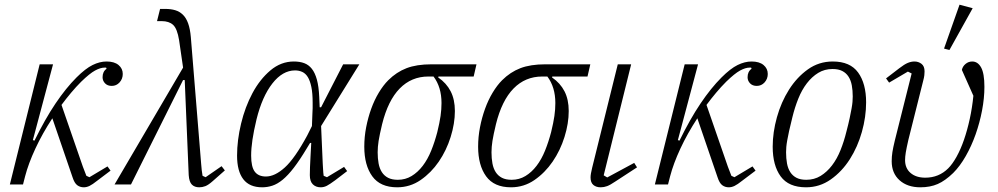

<svg xmlns="http://www.w3.org/2000/svg" viewBox="-20 -786 4250 818"><path d="M149 -512H206L120 -189L127 -187Q172 -279 216.5 -345Q261 -411 306 -456Q344 -494 374.5 -509Q405 -524 434 -524Q467 -524 485 -509Q503 -494 503 -471Q503 -450 489.5 -435Q476 -420 456 -420Q438 -420 427.5 -431Q417 -442 417 -457Q417 -481 434 -493L432 -498H426Q408 -498 385 -485.5Q362 -473 326 -438Q304 -416 283 -391Q262 -366 242 -339L333 -76L348 -37L361 -31L438 -77L451 -59L394 -16Q374 0 361.5 6Q349 12 337 12Q321 12 309 3Q297 -6 289 -31L203 -282Q161 -218 131 -153.5Q101 -89 87 -35L78 0H22Z M760 -498 743 -615Q735 -664 717.5 -680Q700 -696 669 -696H649L662 -748H684Q708 -748 726.5 -742.5Q745 -737 759 -723.5Q773 -710 781.5 -686.5Q790 -663 793 -628L837 -88Q839 -59 843 -37L856 -31L924 -78L938 -60L887 -15Q868 2 855 7Q842 12 829 12Q809 12 797.5 0.5Q786 -11 784 -40L767 -445H760L538 0H468Z M1348 -249 1355 -89Q1356 -77 1356.5 -64Q1357 -51 1359 -37L1373 -31L1446 -75L1459 -57L1408 -18Q1385 -1 1372.5 5.5Q1360 12 1346 12Q1326 12 1313 -0.5Q1300 -13 1300 -40Q1300 -68 1303 -121L1306 -177H1301L1287 -154Q1257 -104 1232 -71.5Q1207 -39 1184.5 -20.5Q1162 -2 1140.5 5Q1119 12 1097 12Q1043 12 1016.5 -22.5Q990 -57 990 -123Q990 -188 1007 -259Q1024 -330 1055.5 -389Q1087 -448 1132 -486Q1177 -524 1232 -524Q1257 -524 1276 -517Q1295 -510 1308.5 -493Q1322 -476 1330 -447Q1338 -418 1340 -374L1342 -329H1348L1442 -512H1511ZM1113 -34Q1151 -34 1193.5 -72.5Q1236 -111 1289 -209L1309 -249L1311 -302Q1312 -313 1312 -325Q1312 -337 1312 -349Q1312 -389 1306.5 -415.5Q1301 -442 1291.5 -457.5Q1282 -473 1268 -479.5Q1254 -486 1237 -486Q1184 -486 1140.5 -430.5Q1097 -375 1073 -278Q1061 -228 1055.5 -190.5Q1050 -153 1050 -123Q1050 -75 1065.5 -54.5Q1081 -34 1113 -34Z M1848 -460 1847 -456Q1882 -432 1900 -397Q1918 -362 1918 -313Q1918 -260 1900 -202.5Q1882 -145 1849.5 -97.5Q1817 -50 1772 -19Q1727 12 1672 12Q1600 12 1566 -35Q1532 -82 1532 -161Q1532 -203 1540 -244Q1548 -285 1561.5 -322.5Q1575 -360 1594 -391.5Q1613 -423 1634 -444Q1669 -479 1712 -495.5Q1755 -512 1818 -512H2010L1998 -460ZM1675 -20Q1707 -20 1733.5 -36Q1760 -52 1781 -79.5Q1802 -107 1817 -144Q1832 -181 1843 -223Q1853 -264 1857 -292Q1861 -320 1861 -347Q1861 -415 1827 -460H1805Q1733 -460 1683 -409Q1633 -358 1608 -257Q1597 -211 1593 -185.5Q1589 -160 1589 -137Q1589 -111 1593 -89.5Q1597 -68 1607 -52.5Q1617 -37 1633.5 -28.5Q1650 -20 1675 -20Z M2333 -460 2332 -456Q2367 -432 2385 -397Q2403 -362 2403 -313Q2403 -260 2385 -202.5Q2367 -145 2334.5 -97.5Q2302 -50 2257 -19Q2212 12 2157 12Q2085 12 2051 -35Q2017 -82 2017 -161Q2017 -203 2025 -244Q2033 -285 2046.5 -322.5Q2060 -360 2079 -391.5Q2098 -423 2119 -444Q2154 -479 2197 -495.5Q2240 -512 2303 -512H2495L2483 -460ZM2160 -20Q2192 -20 2218.5 -36Q2245 -52 2266 -79.5Q2287 -107 2302 -144Q2317 -181 2328 -223Q2338 -264 2342 -292Q2346 -320 2346 -347Q2346 -415 2312 -460H2290Q2218 -460 2168 -409Q2118 -358 2093 -257Q2082 -211 2078 -185.5Q2074 -160 2074 -137Q2074 -111 2078 -89.5Q2082 -68 2092 -52.5Q2102 -37 2118.5 -28.5Q2135 -20 2160 -20Z M2694 -73 2602 -13Q2580 2 2566.5 7Q2553 12 2539 12Q2520 12 2508 2Q2496 -8 2496 -30Q2496 -44 2503 -72L2612 -512H2669L2552 -39L2567 -30L2682 -92Z M2897 -512H2954L2868 -189L2875 -187Q2920 -279 2964.5 -345Q3009 -411 3054 -456Q3092 -494 3122.5 -509Q3153 -524 3182 -524Q3215 -524 3233 -509Q3251 -494 3251 -471Q3251 -450 3237.5 -435Q3224 -420 3204 -420Q3186 -420 3175.5 -431Q3165 -442 3165 -457Q3165 -481 3182 -493L3180 -498H3174Q3156 -498 3133 -485.5Q3110 -473 3074 -438Q3052 -416 3031 -391Q3010 -366 2990 -339L3081 -76L3096 -37L3109 -31L3186 -77L3199 -59L3142 -16Q3122 0 3109.5 6Q3097 12 3085 12Q3069 12 3057 3Q3045 -6 3037 -31L2951 -282Q2909 -218 2879 -153.5Q2849 -89 2835 -35L2826 0H2770Z M3415 -20Q3449 -20 3476 -36.5Q3503 -53 3524.5 -81Q3546 -109 3561 -146.5Q3576 -184 3586 -225Q3595 -259 3600 -283Q3605 -307 3608 -323.5Q3611 -340 3612 -352Q3613 -364 3613 -375Q3613 -401 3609 -422.5Q3605 -444 3595 -459.5Q3585 -475 3568.5 -483.5Q3552 -492 3527 -492Q3493 -492 3466 -475.5Q3439 -459 3417.5 -431Q3396 -403 3381 -365.5Q3366 -328 3356 -287Q3347 -252 3342 -228.5Q3337 -205 3334 -188.5Q3331 -172 3330 -160Q3329 -148 3329 -137Q3329 -111 3333 -89.5Q3337 -68 3347 -52.5Q3357 -37 3373.5 -28.5Q3390 -20 3415 -20ZM3414 12Q3340 12 3306 -34.5Q3272 -81 3272 -161Q3272 -222 3290 -286.5Q3308 -351 3341.5 -404Q3375 -457 3422 -490.5Q3469 -524 3528 -524Q3602 -524 3636 -477Q3670 -430 3670 -350Q3670 -288 3652 -224Q3634 -160 3600.5 -107.5Q3567 -55 3519.5 -21.5Q3472 12 3414 12Z M3755 -452 3811 -495Q3833 -512 3847.5 -518Q3862 -524 3876 -524Q3893 -524 3906 -514Q3919 -504 3919 -482Q3919 -474 3918 -465Q3917 -456 3913 -441L3850 -190Q3842 -155 3839 -136.5Q3836 -118 3836 -104Q3836 -69 3859.5 -49Q3883 -29 3922 -29Q3980 -29 4020 -69Q4038 -87 4055.5 -118.5Q4073 -150 4087 -190.5Q4101 -231 4111.5 -279Q4122 -327 4127 -378L4078 -488Q4081 -503 4093.5 -513.5Q4106 -524 4122 -524Q4146 -524 4160 -498.5Q4174 -473 4174 -416Q4174 -368 4164 -315.5Q4154 -263 4136.5 -213.5Q4119 -164 4094.5 -121Q4070 -78 4041 -49Q4007 -16 3975 -2Q3943 12 3901 12Q3846 12 3812.5 -18Q3779 -48 3779 -99Q3779 -119 3782 -138Q3785 -157 3792 -186L3864 -473L3848 -481L3768 -434ZM4068 -766 4124 -751 4025 -573 4002 -579Z"/></svg>

Font: IBM Plex Serif Light
Style: Italic
Weight: 300
Italic angle: -14°
Designer: Mike Abbink, Paul van der Laan, Pieter van Rosmalen
Foundry: Bold Monday
Version: Version 3.001